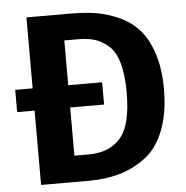

<svg xmlns="http://www.w3.org/2000/svg" viewBox="-51 -741 764 790"><g transform="rotate(-5 331.5 -346.0)"><path d="M268 -692Q328 -692 376 -684Q424 -676 472 -653.5Q520 -631 552.5 -593.5Q585 -556 605 -494Q625 -432 625 -349Q625 -249 596.5 -177.5Q568 -106 517.5 -69Q467 -32 410.5 -16Q354 0 285 0H87V-307H15V-399H87V-692ZM294 -108Q378 -108 424.5 -160.5Q471 -213 471 -349Q471 -421 457.5 -469Q444 -517 417.5 -541Q391 -565 361.5 -574.5Q332 -584 291 -584H234V-399H374V-307H234V-108Z"/></g></svg>

Font: Fira Sans SemiBold
Style: Regular
Weight: 600
Designer: bBox Type GmbH & Carrois Corporate GbR & Edenspiekermann AG
Foundry: bBox Type GmbH & Carrois Corporate GbR & Edenspiekermann AG
Version: Version 4.301;PS 004.301;hotconv 1.0.88;makeotf.lib2.5.64775